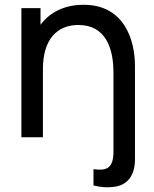

<svg xmlns="http://www.w3.org/2000/svg" viewBox="-20 -574 644 803"><path d="M329.5 -554C251.5 -554 189.5 -524 149.5 -470.5V-540H69.5V0H159.5V-284.5C159.5 -409.5 218.5 -469.5 308 -469.5C422 -469.5 454.5 -372 454.5 -270.5V60.5C454.5 136.5 419 139.5 371 133.5V201.5C399 208.5 427.5 212.5 466 206C514 196.5 544.5 159.5 544.5 91.5V-298.5C544.5 -401 503.5 -554 329.5 -554Z"/></svg>

Font: Hauora Medium
Style: Regular
Weight: 500
Designer: Wayne Shih
Foundry: WCYS
Version: Version 1.001;hotconv 1.0.109;makeotfexe 2.5.65596